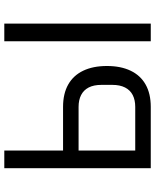

<svg xmlns="http://www.w3.org/2000/svg" viewBox="68 -806 738 915"><g transform="rotate(-90 437.5 -349.0)"><path d="M93 0V-698H177V-418H385Q448 -418 491.5 -393.5Q535 -369 557.5 -322Q580 -275 580 -209Q580 -143 557.5 -96Q535 -49 491.5 -24.5Q448 0 385 0ZM177 -74H385Q418 -74 441.5 -86Q465 -98 477.5 -122.5Q490 -147 490 -183V-235Q490 -272 477.5 -296Q465 -320 441.5 -332Q418 -344 385 -344H177ZM698 0V-698H782V0Z"/></g></svg>

Font: IBM Plex Sans Var
Style: Regular
Weight: 400
Designer: Mike Abbink, Paul van der Laan, Pieter van Rosmalen
Foundry: Bold Monday
Version: Version 3.000